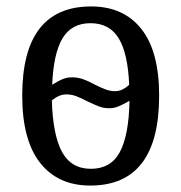

<svg xmlns="http://www.w3.org/2000/svg" viewBox="-20 -566 563 596"><path d="M49 -269Q49 -546 263 -546Q363 -546 418.5 -476.5Q474 -407 474 -269Q474 10 260 10Q160 10 104.5 -60.5Q49 -131 49 -269ZM381 -303Q377 -400 348.5 -447Q320 -494 261 -494Q202 -494 174 -447Q146 -400 142 -303Q163 -316 176 -321Q189 -326 203 -326Q221 -326 237 -320.5Q253 -315 273 -304Q293 -294 307.5 -288.5Q322 -283 337 -283Q360 -283 381 -303ZM382 -253Q359 -240 346 -235Q333 -230 319 -230Q302 -230 287.5 -235.5Q273 -241 250 -252Q231 -262 216.5 -267.5Q202 -273 186 -273Q163 -273 141 -254Q144 -147 172.5 -94.5Q201 -42 262 -42Q324 -42 352 -94Q380 -146 382 -253Z"/></svg>

Font: Noto Serif Narrow
Style: Regular
Weight: 400
Width: 4
Designer: Monotype Design Team
Foundry: Monotype Imaging Inc.
Version: Version 1.001